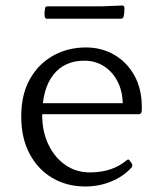

<svg xmlns="http://www.w3.org/2000/svg" viewBox="-20 -669 580 696"><path d="M289 7Q223 7 170.5 -23.5Q118 -54 87.5 -111Q57 -168 57 -247Q57 -327 88.5 -382.5Q120 -438 173 -467.5Q226 -497 292 -497Q348 -497 394 -470.5Q440 -444 467 -395.5Q494 -347 494 -281Q494 -277 494 -272Q494 -267 493 -263Q491 -255 483 -255H118V-295H445L425 -274Q425 -278 425 -282Q425 -286 425 -290Q425 -336 407 -372Q389 -408 357.5 -428.5Q326 -449 286 -449Q213 -449 173 -397.5Q133 -346 133 -251Q133 -192 155.5 -145Q178 -98 217 -71Q256 -44 306 -44Q387 -44 439 -88Q446 -94 450 -87L458 -76Q462 -69 457 -62Q427 -29 383 -11Q339 7 289 7ZM143 -638Q144 -646 153 -646H348L423 -649Q431 -649 431 -640Q431 -633 430.5 -625Q430 -617 428 -609Q426 -601 418 -601H151Q143 -601 142 -610Q141 -617 141.5 -624Q142 -631 143 -638Z"/></svg>

Font: Hahmlet Light
Style: Regular
Weight: 300
Designer: Minjoo Ham & Mark Frömberg
Foundry: hypertype
Version: Version 1.002